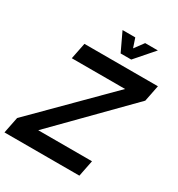

<svg xmlns="http://www.w3.org/2000/svg" viewBox="-212 -1016 1066 1149"><g transform="rotate(30 320.5 -442.0)"><path d="M648.9 -698.2 626.5 -585.9 160.2 -112.3H531.7L509.3 0H-8.3L14.2 -112.3L486.8 -585.9H118.7L141.1 -698.2ZM297.4 -883.8H385.3L406.7 -820.3L453.6 -883.8H541.5L430.7 -756.8H357.4Z"/></g></svg>

Font: Sansation
Style: Bold Italic
Weight: 700
Designer: Bernd Montag
Version: Version 1.301